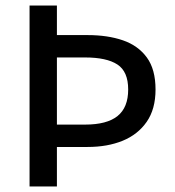

<svg xmlns="http://www.w3.org/2000/svg" viewBox="-20 -675 632 695"><path d="M87 0V-655H186V-548H297Q370 -548 425 -529Q480 -510 511.5 -467Q543 -424 543 -351Q543 -280 511 -234Q479 -188 424 -165.5Q369 -143 297 -143H186V0ZM186 -224H288Q367 -224 405.5 -255Q444 -286 444 -351Q444 -416 405 -441.5Q366 -467 288 -467H186Z"/></svg>

Font: Mada Medium
Style: Regular
Weight: 500
Designer: Khaled Hosny
Version: Version 1.5